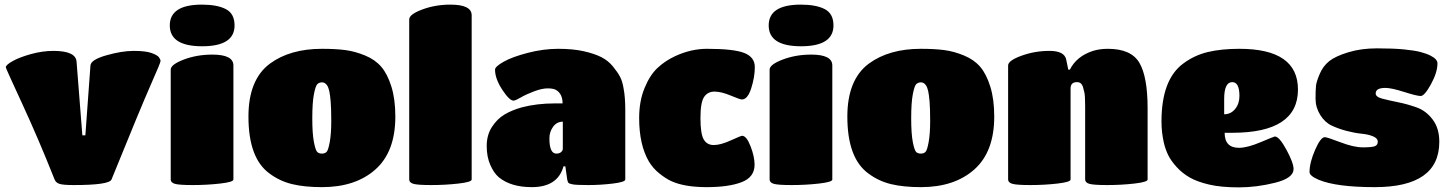

<svg xmlns="http://www.w3.org/2000/svg" viewBox="-20 -800 6267 830"><path d="M5 -509Q5 -519 34 -535.5Q63 -552 113 -566Q163 -580 211 -580Q308 -580 311 -533L336 -215H349L371 -517Q373 -542 440 -561Q507 -580 558 -580Q609 -580 634.5 -571Q660 -562 667 -552.5Q674 -543 674 -536Q674 -529 631.5 -433Q589 -337 462 -24Q452 0 299 0Q251 0 236 -5.5Q221 -11 216 -24Q147 -198 76 -351.5Q5 -505 5 -509Z M989 -517V-24Q989 -13 931.5 -6.5Q874 0 813.5 0Q753 0 735.5 -5.5Q718 -11 718 -24V-499Q718 -521 774.5 -542.5Q831 -564 898 -564Q989 -564 989 -517ZM853 -780Q919 -780 956.5 -760.5Q994 -741 994 -690Q994 -600 854 -600Q714 -600 714 -690Q714 -780 853 -780Z M1372 9Q1297 9 1243 -4Q1189 -17 1145 -50Q1054 -116 1054 -296Q1054 -456 1147 -525Q1234 -589 1372 -589Q1431 -589 1473 -583.5Q1515 -578 1558.5 -560Q1602 -542 1628.5 -511Q1655 -480 1672 -425.5Q1689 -371 1689 -296Q1689 -144 1603 -67.5Q1517 9 1372 9ZM1394 -431Q1385 -444 1372.5 -444Q1360 -444 1352 -436.5Q1344 -429 1337 -392.5Q1330 -356 1330 -289Q1330 -222 1337 -186Q1344 -150 1351.5 -143Q1359 -136 1371.5 -136Q1384 -136 1391.5 -143Q1399 -150 1405.5 -186Q1412 -222 1412 -276.5Q1412 -331 1409.5 -360.5Q1407 -390 1403.5 -406Q1400 -422 1394 -431Z M2019 -734V-24Q2019 -13 1962 -6.5Q1905 0 1844.5 0Q1784 0 1766.5 -5.5Q1749 -11 1749 -24V-716Q1749 -738 1805.5 -759Q1862 -780 1927 -780Q2019 -780 2019 -734Z M2279 9Q2188 9 2136 -34Q2115 -52 2099.5 -87Q2084 -122 2084 -169Q2084 -216 2106.5 -251Q2129 -286 2161 -305Q2193 -324 2236 -336Q2301 -353 2379 -353H2412Q2412 -394 2384 -411Q2372 -418 2347.5 -418Q2323 -418 2288.5 -405Q2254 -392 2231 -378.5Q2208 -365 2200 -365Q2182 -365 2151 -412.5Q2120 -460 2120 -499Q2120 -512 2157 -533Q2194 -554 2261.5 -571.5Q2329 -589 2393 -589Q2457 -589 2503.5 -578.5Q2550 -568 2579.5 -553Q2609 -538 2629.5 -513Q2650 -488 2660.5 -468Q2671 -448 2676 -416Q2683 -379 2683 -325V-24Q2683 -13 2629.5 -6.5Q2576 0 2523.5 0Q2471 0 2455.5 -3Q2440 -6 2437 -10Q2434 -14 2432 -24L2424 -81H2416Q2391 9 2279 9ZM2413 -157V-274Q2387 -274 2371 -252Q2355 -230 2355 -202Q2355 -136 2385 -136Q2398 -136 2405.5 -142.5Q2413 -149 2413 -157Z M2882 -17Q2858 -28 2830.5 -50Q2803 -72 2785 -102Q2743 -174 2743 -290Q2743 -362 2766 -418.5Q2789 -475 2822 -506Q2855 -537 2898 -557Q2967 -589 3036 -589Q3152 -589 3197.5 -571Q3243 -553 3243 -510Q3243 -467 3227.5 -418.5Q3212 -370 3187 -370Q3179 -370 3138.5 -387Q3098 -404 3068.5 -404Q3039 -404 3023.5 -380.5Q3008 -357 3008 -289.5Q3008 -222 3022 -197.5Q3036 -173 3065.5 -173Q3095 -173 3139 -193Q3183 -213 3188 -213Q3207 -213 3224.5 -168Q3242 -123 3242 -88Q3242 -34 3186 -12.5Q3130 9 3034.5 9Q2939 9 2882 -17Z M3578 -517V-24Q3578 -13 3520.5 -6.5Q3463 0 3402.5 0Q3342 0 3324.5 -5.5Q3307 -11 3307 -24V-499Q3307 -521 3363.5 -542.5Q3420 -564 3487 -564Q3578 -564 3578 -517ZM3442 -780Q3508 -780 3545.5 -760.5Q3583 -741 3583 -690Q3583 -600 3443 -600Q3303 -600 3303 -690Q3303 -780 3442 -780Z M3961 9Q3886 9 3832 -4Q3778 -17 3734 -50Q3643 -116 3643 -296Q3643 -456 3736 -525Q3823 -589 3961 -589Q4020 -589 4062 -583.5Q4104 -578 4147.5 -560Q4191 -542 4217.5 -511Q4244 -480 4261 -425.5Q4278 -371 4278 -296Q4278 -144 4192 -67.5Q4106 9 3961 9ZM3983 -431Q3974 -444 3961.5 -444Q3949 -444 3941 -436.5Q3933 -429 3926 -392.5Q3919 -356 3919 -289Q3919 -222 3926 -186Q3933 -150 3940.5 -143Q3948 -136 3960.5 -136Q3973 -136 3980.5 -143Q3988 -150 3994.5 -186Q4001 -222 4001 -276.5Q4001 -331 3998.5 -360.5Q3996 -390 3992.5 -406Q3989 -422 3983 -431Z M4941 -332V-24Q4941 -13 4884 -6.5Q4827 0 4766.5 0Q4706 0 4688.5 -5.5Q4671 -11 4671 -24V-342Q4671 -387 4667.5 -401Q4664 -415 4661 -426Q4654 -445 4636 -445Q4608 -445 4608 -418V-24Q4608 -13 4551.5 -6.5Q4495 0 4434.5 0Q4374 0 4356 -5.5Q4338 -11 4338 -24V-517Q4338 -538 4395.5 -559Q4453 -580 4517 -580Q4581 -580 4589 -543L4598 -499H4605Q4634 -557 4705 -580Q4734 -589 4769 -589Q4870 -589 4905.5 -528.5Q4941 -468 4941 -332Z M5274 -226Q5274 -161 5336 -161Q5372 -161 5430 -185.5Q5488 -210 5491 -210Q5510 -210 5541 -153Q5572 -96 5572 -69Q5572 -30 5492 -10Q5412 10 5335.5 10Q5259 10 5207.5 -2Q5156 -14 5123.5 -32.5Q5091 -51 5066.5 -78Q5042 -105 5030 -129.5Q5018 -154 5011 -184Q5001 -228 5001 -275Q5001 -457 5096 -526Q5143 -561 5201 -575Q5259 -589 5338 -589Q5591 -589 5591 -413Q5591 -226 5307 -226ZM5272 -372V-306Q5301 -306 5319.5 -329Q5338 -352 5338 -385Q5338 -445 5307 -445Q5272 -445 5272 -372Z M5923 9Q5757 9 5680 -23Q5641 -40 5641 -56Q5641 -97 5665 -152Q5689 -207 5707 -207Q5717 -207 5774.5 -185Q5832 -163 5871.5 -163Q5911 -163 5923.5 -168Q5936 -173 5936 -187.5Q5936 -202 5916 -210.5Q5896 -219 5866 -222Q5836 -225 5801.5 -234Q5767 -243 5737 -257Q5707 -271 5687 -303.5Q5667 -336 5667 -373.5Q5667 -411 5669 -429.5Q5671 -448 5685.5 -481.5Q5700 -515 5726.5 -536Q5753 -557 5808.5 -574Q5864 -591 5933 -591Q6002 -591 6048.5 -586.5Q6095 -582 6121.5 -575Q6148 -568 6165 -559Q6194 -544 6194 -526Q6194 -487 6166 -436Q6138 -385 6121.5 -385Q6105 -385 6050 -402.5Q5995 -420 5969 -420Q5927 -420 5927 -396Q5927 -381 5955.5 -373.5Q5984 -366 6024 -358Q6064 -350 6104.5 -335.5Q6145 -321 6173.5 -283Q6202 -245 6202 -187Q6202 9 5923 9Z"/></svg>

Font: Titan One
Style: Regular
Weight: 400
Designer: Rodrigo Fuenzalida
Foundry: Rodrigo Fuenzalida
Version: Version 1.001